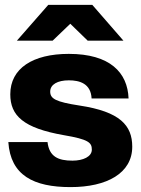

<svg xmlns="http://www.w3.org/2000/svg" viewBox="-20 -752 574 784"><path d="M268 12C417 12 520 -45 520 -153C520 -240 470 -296 305 -321C207 -336 185 -349 185 -378C185 -407 215 -424 261 -424C305 -424 351 -411 354 -350H505C501 -456 429 -532 261 -532C114 -532 22 -473 22 -367C22 -280 75 -229 241 -200C341 -183 355 -170 355 -141C355 -112 319 -96 276 -96C218 -96 181 -112 174 -172H14C23 -36 117 12 268 12ZM49 -586H195L267 -655L338 -586H484L357 -732H177Z"/></svg>

Font: Aspekta 800
Style: Regular
Weight: 800
Designer: Ivo Dolenc
Version: Version 2.000